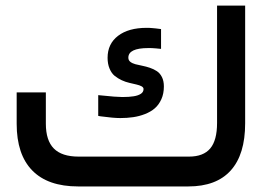

<svg xmlns="http://www.w3.org/2000/svg" viewBox="-20 -671 962 691"><path d="M420.4 -321.8Q444.8 -321.8 461.2 -324.5Q477.5 -327.1 487.1 -333.5Q496.6 -339.8 496.6 -350.6Q496.6 -356.4 489.5 -360.4Q482.4 -364.3 470.9 -366.9Q459.5 -369.6 445.6 -372.8Q431.6 -376 418 -382.3Q404.3 -388.7 392.8 -397.9Q381.3 -407.2 374.3 -424.1Q367.2 -440.9 367.2 -462.9Q367.2 -513.2 404.8 -542Q442.4 -570.8 507.8 -570.8Q513.2 -570.8 518.6 -570.6Q523.9 -570.3 529.3 -569.8Q534.7 -569.3 540 -568.8Q545.4 -568.4 551.3 -567.4L559.6 -566.4V-557.6V-505.9V-495.1L548.8 -496.1Q545.4 -496.6 542 -496.8Q538.6 -497.1 534.9 -497.3Q531.2 -497.6 527.8 -497.8Q524.4 -498 520.8 -498Q517.1 -498 513.7 -498Q441.9 -498 441.9 -463.4Q441.9 -454.1 449 -448.5Q456.1 -442.9 467.3 -439.9Q478.5 -437 492.2 -434.3Q505.9 -431.6 519.5 -427Q533.2 -422.4 544.4 -415Q555.7 -407.7 562.7 -393.8Q569.8 -379.9 569.8 -359.9Q569.8 -334 560.8 -314Q551.8 -293.9 537.1 -281.2Q522.5 -268.6 501.7 -260.5Q481 -252.4 459.2 -249.3Q437.5 -246.1 413.1 -246.1Q387.7 -246.1 341.8 -252.4L333.5 -253.9V-262.2V-317.9V-328.6L344.2 -327.6Q398.4 -321.8 420.4 -321.8ZM262.7 -107.4H660.2Q711.9 -107.4 736.6 -136.7Q761.2 -166 761.2 -228.5V-641.1V-650.9H771H852.5H862.3V-641.1V-227.1Q862.3 -115.2 810.5 -57.6Q758.8 0 657.7 0H261.2Q152.3 0 96.2 -57.4Q40 -114.7 40 -225.6V-328.6V-338.4H49.8H135.3H145V-328.6V-226.1Q145 -165.5 173.8 -136.5Q202.6 -107.4 262.7 -107.4Z"/></svg>

Font: Shabnam Medium FD
Style: Medium-FD
Weight: 500
Foundry: DejaVu fonts team - Redesigned by Saber Rastikerdar - Based on Vazir font
Version: Version 5.0.0